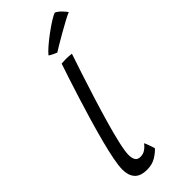

<svg xmlns="http://www.w3.org/2000/svg" viewBox="-302 -978 1037 1037"><g transform="rotate(-45 216.5 -459.5)"><path d="M242 -35Q227 -18 198.8 -0.2Q170.5 17.5 131 17.5Q80.5 17.5 58.2 -7.8Q36 -33 36 -77Q36 -106 45.2 -153.8Q54.5 -201.5 70 -260.8Q85.5 -320 104.2 -384Q123 -448 142.5 -509.8Q162 -571.5 179.2 -624.8Q196.5 -678 209 -714.5Q228.5 -716 243.5 -716Q263.5 -716 286 -713Q270 -665.5 248 -598.8Q226 -532 203 -458.2Q180 -384.5 160 -315Q140 -245.5 127.8 -191Q115.5 -136.5 115.5 -109.5Q115.5 -86 124 -71.5Q132.5 -57 154 -57Q175 -57 191 -67.8Q207 -78.5 219.5 -95.5Q222.5 -91 227.5 -78Q232.5 -65 236.8 -52Q241 -39 242 -35ZM378 -935.5Q396 -926.5 411.2 -910.2Q426.5 -894 433 -884Q419 -878.5 390.2 -863.2Q361.5 -848 328.8 -829.2Q296 -810.5 269.8 -794.8Q243.5 -779 234.5 -773Q228 -775 211.8 -783Q195.5 -791 190 -796Q201.5 -810.5 226.2 -832Q251 -853.5 280.8 -875.5Q310.5 -897.5 337 -914.2Q363.5 -931 378 -935.5Z"/></g></svg>

Font: Grandstander Light
Style: Italic
Weight: 300
Italic angle: -15°
Designer: Tyler Finck
Foundry: Etcetera Type Co
Version: Version 1.200; ttfautohint (v1.8.3)